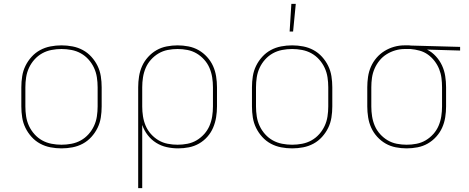

<svg xmlns="http://www.w3.org/2000/svg" viewBox="-20 -764 2440 999"><path d="M300 8Q271 8 242.5 2.5Q214 -3 189 -16.5Q164 -30 144.5 -51.5Q125 -73 112.5 -98.5Q100 -124 95.5 -152.5Q91 -181 91 -210V-310Q91 -339 95.5 -367.5Q100 -396 112.5 -421.5Q125 -447 144.5 -468.5Q164 -490 189 -503.5Q214 -517 242.5 -522.5Q271 -528 300 -528Q329 -528 357.5 -522.5Q386 -517 411 -503.5Q436 -490 455.5 -468.5Q475 -447 487.5 -421.5Q500 -396 504.5 -367.5Q509 -339 509 -310V-210Q509 -181 504.5 -152.5Q500 -124 487.5 -98.5Q475 -73 455.5 -51.5Q436 -30 411 -16.5Q386 -3 357.5 2.5Q329 8 300 8ZM300 -11Q326 -11 352 -16Q378 -21 400.5 -33.5Q423 -46 440.5 -65.5Q458 -85 469 -108.5Q480 -132 484 -158Q488 -184 488 -210V-310Q488 -336 484 -362Q480 -388 469 -411.5Q458 -435 440.5 -454.5Q423 -474 400.5 -486.5Q378 -499 352 -504Q326 -509 300 -509Q274 -509 248 -504Q222 -499 199.5 -486.5Q177 -474 159.5 -454.5Q142 -435 131 -411.5Q120 -388 116 -362Q112 -336 112 -310V-210Q112 -184 116 -158Q120 -132 131 -108.5Q142 -85 159.5 -65.5Q177 -46 199.5 -33.5Q222 -21 248 -16Q274 -11 300 -11Z M699 215V-310Q699 -338 703.5 -366.5Q708 -395 719.5 -420.5Q731 -446 750.5 -467.5Q770 -489 794.5 -503Q819 -517 847.5 -522.5Q876 -528 904 -528Q932 -528 960.5 -522.5Q989 -517 1013.5 -503Q1038 -489 1057.5 -467.5Q1077 -446 1088.5 -420.5Q1100 -395 1104.5 -366.5Q1109 -338 1109 -310V-210Q1109 -182 1104.5 -154Q1100 -126 1089 -100Q1078 -74 1059 -52.5Q1040 -31 1015.5 -17Q991 -3 963 2.5Q935 8 907 8Q877 8 847.5 1.5Q818 -5 792.5 -21Q767 -37 748.5 -61Q730 -85 720 -114V215ZM904 -11Q930 -11 955.5 -16Q981 -21 1003 -34Q1025 -47 1042.5 -66.5Q1060 -86 1070 -109.5Q1080 -133 1084 -158.5Q1088 -184 1088 -210V-310Q1088 -336 1084 -361.5Q1080 -387 1070 -410.5Q1060 -434 1042.5 -453.5Q1025 -473 1003 -486Q981 -499 955.5 -504Q930 -509 904 -509Q878 -509 852.5 -504Q827 -499 805 -486Q783 -473 765.5 -453.5Q748 -434 738 -410.5Q728 -387 724 -361.5Q720 -336 720 -310V-210Q720 -184 724 -158.5Q728 -133 738 -109.5Q748 -86 765.5 -66.5Q783 -47 805 -34Q827 -21 852.5 -16Q878 -11 904 -11Z M1500 8Q1471 8 1442.5 2.5Q1414 -3 1389 -16.5Q1364 -30 1344.5 -51.5Q1325 -73 1312.5 -98.5Q1300 -124 1295.5 -152.5Q1291 -181 1291 -210V-310Q1291 -339 1295.5 -367.5Q1300 -396 1312.5 -421.5Q1325 -447 1344.5 -468.5Q1364 -490 1389 -503.5Q1414 -517 1442.5 -522.5Q1471 -528 1500 -528Q1529 -528 1557.5 -522.5Q1586 -517 1611 -503.5Q1636 -490 1655.5 -468.5Q1675 -447 1687.5 -421.5Q1700 -396 1704.5 -367.5Q1709 -339 1709 -310V-210Q1709 -181 1704.5 -152.5Q1700 -124 1687.5 -98.5Q1675 -73 1655.5 -51.5Q1636 -30 1611 -16.5Q1586 -3 1557.5 2.5Q1529 8 1500 8ZM1500 -11Q1526 -11 1552 -16Q1578 -21 1600.5 -33.5Q1623 -46 1640.5 -65.5Q1658 -85 1669 -108.5Q1680 -132 1684 -158Q1688 -184 1688 -210V-310Q1688 -336 1684 -362Q1680 -388 1669 -411.5Q1658 -435 1640.5 -454.5Q1623 -474 1600.5 -486.5Q1578 -499 1552 -504Q1526 -509 1500 -509Q1474 -509 1448 -504Q1422 -499 1399.5 -486.5Q1377 -474 1359.5 -454.5Q1342 -435 1331 -411.5Q1320 -388 1316 -362Q1312 -336 1312 -310V-210Q1312 -184 1316 -158Q1320 -132 1331 -108.5Q1342 -85 1359.5 -65.5Q1377 -46 1399.5 -33.5Q1422 -21 1448 -16Q1474 -11 1500 -11ZM1487 -600 1496 -744H1519L1505 -600Z M2096 8Q2068 8 2039.5 2.5Q2011 -3 1986.5 -17Q1962 -31 1942.5 -52.5Q1923 -74 1911.5 -99.5Q1900 -125 1895.5 -153.5Q1891 -182 1891 -210V-310Q1891 -337 1895 -364.5Q1899 -392 1910 -417Q1921 -442 1939 -463Q1957 -484 1980.5 -498.5Q2004 -513 2030.5 -520.5Q2057 -528 2084 -528H2100Q2105 -528 2109 -528Q2113 -528 2118 -527L2374 -520V-501L2202 -506Q2228 -493 2248 -471Q2268 -449 2280 -423Q2292 -397 2296.5 -368Q2301 -339 2301 -310V-210Q2301 -182 2296.5 -153.5Q2292 -125 2280.5 -99.5Q2269 -74 2249.5 -52.5Q2230 -31 2205.5 -17Q2181 -3 2152.5 2.5Q2124 8 2096 8ZM2096 -11Q2122 -11 2147.5 -16Q2173 -21 2195 -34Q2217 -47 2234.5 -66.5Q2252 -86 2262 -109.5Q2272 -133 2276 -158.5Q2280 -184 2280 -210V-310Q2280 -334 2277 -358Q2274 -382 2265 -404.5Q2256 -427 2241 -446.5Q2226 -466 2206.5 -480Q2187 -494 2163.5 -500.5Q2140 -507 2116 -509H2086Q2061 -509 2037 -502Q2013 -495 1992 -482Q1971 -469 1955 -449.5Q1939 -430 1929 -407Q1919 -384 1915.5 -359.5Q1912 -335 1912 -310V-210Q1912 -184 1916 -158.5Q1920 -133 1930 -109.5Q1940 -86 1957.5 -66.5Q1975 -47 1997 -34Q2019 -21 2044.5 -16Q2070 -11 2096 -11Z"/></svg>

Font: Iosevka Aile Thin
Style: Regular
Weight: 100
Designer: Belleve Invis
Foundry: Belleve Invis
Version: Version 31.1.0; ttfautohint (v1.8.4)